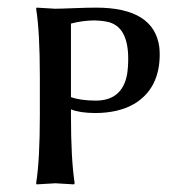

<svg xmlns="http://www.w3.org/2000/svg" viewBox="-20 -483 475 506"><path d="M167 -420.9V-227.1Q190.4 -218.3 231.9 -217.8Q302.2 -217.8 314.9 -287.1Q317.9 -305.7 317.9 -328.1Q317.9 -409.7 268.1 -424.3Q251.5 -428.7 227.1 -429.2Q197.3 -428.7 167 -420.9ZM167 -179.2Q167 -63 176.8 0L174.8 2.9Q172.9 2.9 126 0L76.2 2.9L75.2 0Q85 -61 85 -179.2V-280.8Q85 -399.9 75.2 -460L76.2 -462.9Q78.1 -462.9 125 -460Q138.7 -460 172.4 -461.4Q213.4 -462.9 232.9 -462.9Q386.2 -462.9 399.9 -358.4Q400.9 -349.1 400.9 -339.8Q400.9 -250.5 335 -210Q293 -185.1 230 -185.1Q189.5 -185.5 167 -194.8Z"/></svg>

Font: Linux Biolinum Capitals O
Style: Small Caps
Weight: 400
Designer: Philipp H. Poll
Foundry: Philipp H. Poll
Version: Version 1.0.4